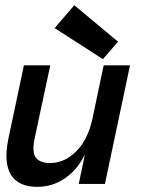

<svg xmlns="http://www.w3.org/2000/svg" viewBox="-20 -706 586 737"><path d="M71.8 -455.1H172.9L112.8 -173.8Q102.1 -121.1 117.9 -100.6Q133.8 -80.1 171.9 -80.1Q228 -80.1 272.9 -125.5Q317.9 -170.9 335 -251L377.9 -455.1H479L382.8 0H282.2L306.2 -113.8Q277.8 -55.2 230 -22Q182.1 11.2 122.1 11.2Q51.8 11.2 22.5 -34.4Q-6.8 -80.1 12.2 -173.8ZM265.1 -686 433.1 -545.9 375 -479 189.9 -598.1Z"/></svg>

Font: Anonymous Pro
Style: Bold Italic
Weight: 700
Italic angle: -12°
Monospace: yes
Designer: Mark Simonson
Version: Version 1.003